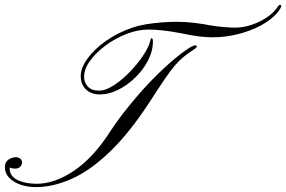

<svg xmlns="http://www.w3.org/2000/svg" viewBox="-20 -765 1171 786"><path d="M390.1 -378.4Q352.5 -378.4 331.5 -399.2Q310.5 -419.9 310.5 -454.1Q310.5 -486.8 338.1 -525.1Q365.7 -563.5 414.1 -597.7Q462.4 -631.8 524.4 -652.8Q547.9 -660.6 579.1 -665.8Q610.4 -670.9 643.3 -673.3Q676.3 -675.8 703.1 -675.8Q739.7 -675.8 777.6 -671.1Q815.4 -666.5 837.9 -661.6Q865.2 -656.7 896 -654.3Q926.8 -651.9 940.9 -651.9Q977.1 -651.9 1012.2 -664.1Q1047.4 -676.3 1075.2 -695.8Q1103 -715.3 1116.7 -736.8Q1120.1 -742.7 1122.3 -743.9Q1124.5 -745.1 1126 -745.1Q1131.3 -745.1 1131.3 -740.2Q1131.3 -733.4 1115.2 -712.9Q1090.8 -684.1 1049.1 -661.4Q1007.3 -638.7 955.6 -625.5Q903.8 -612.3 849.1 -612.3Q825.2 -612.3 794.9 -616Q764.6 -619.6 718.3 -629.4Q678.2 -637.2 644.5 -640.6Q610.8 -644 587.9 -644Q543.9 -644 497.8 -626Q451.7 -607.9 412.4 -578.9Q373 -549.8 348.6 -516.1Q324.2 -482.4 324.2 -450.7Q324.2 -427.7 339.4 -410.9Q354.5 -394 385.3 -394Q413.1 -394 446.8 -416.3Q480.5 -438.5 512.2 -471.4Q543.9 -504.4 566.4 -538.3Q588.9 -572.3 594.7 -596.2Q596.7 -605 597.9 -606.7Q599.1 -608.4 600.6 -608.4Q606 -608.4 606 -596.2Q606 -555.7 585.7 -516.8Q565.4 -478 533 -446.8Q500.5 -415.5 462.9 -397Q425.3 -378.4 390.1 -378.4ZM126.5 1Q93.3 1 64.5 -8.8Q35.6 -18.6 17.8 -36.9Q0 -55.2 0 -80.6Q0 -102.5 15.4 -112.1Q30.8 -121.6 45.9 -121.6Q53.7 -121.6 62 -116.2Q70.3 -110.8 70.3 -99.1Q70.3 -89.8 62.3 -82.3Q54.2 -74.7 43 -74.7Q36.6 -74.7 30.5 -75.7Q24.4 -76.7 19.5 -79.6V-76.7Q19.5 -43.9 51.5 -28.3Q83.5 -12.7 130.4 -12.7Q204.1 -12.7 283.9 -66.7Q363.8 -120.6 433.6 -230.5Q455.1 -263.7 482.4 -298.8Q509.8 -334 542.5 -372.6Q598.6 -437 648.7 -483.4Q698.7 -529.8 733.9 -554.7Q769 -579.6 778.8 -579.6Q785.6 -579.6 785.6 -575.2Q785.6 -569.8 775.9 -564Q750 -546.9 731.7 -532.2Q713.4 -517.6 695.8 -496.8Q678.2 -476.1 655.3 -442.6Q632.3 -409.2 597.2 -354.5Q512.2 -223.1 431.2 -145Q350.1 -66.9 273.7 -33Q197.3 1 126.5 1Z"/></svg>

Font: Pinyon Script
Style: Regular
Weight: 400
Designer: Nicole Fally, Eben Sorkin
Foundry: Sorkin Type Co.
Version: Version 1.008; ttfautohint (v1.8.4.7-5d5b)